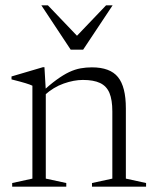

<svg xmlns="http://www.w3.org/2000/svg" viewBox="-20 -697 576 717"><path d="M151 -360V-30L227.5 -13.5V0H25.5V-13.5L101 -30V-377Q93 -381 75 -386.5Q57 -392 23 -400.5V-411.5L140 -446H146ZM323.5 -13.5 399.5 -30V-281Q399.5 -324 388.8 -349.8Q378 -375.5 353.8 -387Q329.5 -398.5 289.5 -398.5Q256 -398.5 217.8 -385Q179.5 -371.5 147 -342L133 -350.5Q165 -380 190.8 -398.8Q216.5 -417.5 238.2 -427.8Q260 -438 280.8 -441.8Q301.5 -445.5 323 -445.5Q391 -445.5 420.5 -409.2Q450 -373 450 -292.5V-30L525.5 -13.5V0H323.5ZM278 -552.5H257L376 -677H400.5L290.5 -511.5H244L134.5 -677H159Z"/></svg>

Font: Newsreader 24pt Light
Style: Regular
Weight: 300
Designer: Hugues Gentile
Foundry: Production Type
Version: Version 1.003